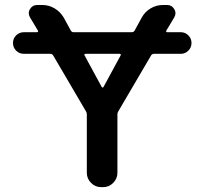

<svg xmlns="http://www.w3.org/2000/svg" viewBox="-20 -774 819 772"><path d="M464.8 -550.8Q466.8 -553.7 465.3 -555.7Q463.9 -557.6 460.9 -557.6H324.2Q321.3 -557.6 319.8 -555.7Q318.4 -553.7 320.3 -550.8L388.7 -424.8Q390.6 -421.9 392.6 -421.9Q394.5 -421.9 396.5 -424.8ZM76.2 -557.6Q57.6 -557.6 44.9 -570.3Q32.2 -583 32.2 -601.1Q32.2 -619.1 44.9 -631.8Q57.6 -644.5 76.2 -644.5H128.9Q131.8 -644.5 132.8 -646.5Q133.8 -648.4 132.8 -650.4L100.6 -704.1Q95.7 -712.9 95.7 -720.7Q95.7 -729.5 100.6 -737.3Q110.4 -753.9 128.9 -753.9H150.4Q176.8 -753.9 199.7 -740.2Q222.7 -726.6 236.3 -703.1L264.6 -651.4Q268.6 -644.5 275.4 -644.5H509.8Q517.6 -644.5 521.5 -651.4L549.8 -703.1Q562.5 -726.6 585.4 -740.2Q608.4 -753.9 634.8 -753.9H652.3Q670.9 -753.9 680.7 -737.3Q685.5 -729.5 685.5 -720.7Q685.5 -712.9 680.7 -704.1L648.4 -650.4Q647.5 -648.4 648.4 -646.5Q649.4 -644.5 652.3 -644.5H707Q724.6 -644.5 737.3 -631.8Q750 -619.1 750 -601.1Q750 -583 737.3 -570.3Q724.6 -557.6 707 -557.6H599.6Q591.8 -557.6 587.9 -551.8L456.1 -327.1Q452.1 -321.3 452.1 -314.5V-79.1Q452.1 -55.7 435.1 -38.6Q418 -21.5 394.5 -21.5H386.7Q363.3 -21.5 346.2 -38.6Q329.1 -55.7 329.1 -79.1V-314.5Q329.1 -321.3 325.2 -327.1L193.4 -551.8Q189.5 -557.6 181.6 -557.6Z"/></svg>

Font: Gen Jyuu Gothic P Medium
Style: Regular
Weight: 500
Designer: [Source Han Sans]
Ryoko NISHIZUKA  (kana & ideographs); Paul D. Hunt (Latin, Greek & Cyrillic); Wenlong ZHANG  (bopomofo
Version: Version 1.002.20150607